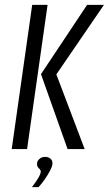

<svg xmlns="http://www.w3.org/2000/svg" viewBox="-20 -611 446 787"><path d="M257 0 148 -307 337 -591H406L211 -306L327 0ZM28 0 112 -591H175L91 0ZM111 156Q128 134 137.5 117.5Q147 101 147 92Q147 86 143 82.5Q139 79 135 73.5Q131 68 132 59Q132 49 141.5 40.5Q151 32 165 32Q179 32 187.5 40Q196 48 195 61Q194 72 185 89Q176 106 163.5 124Q151 142 138 156Z"/></svg>

Font: Alumni Sans
Style: Italic
Weight: 400
Italic angle: -8°
Version: Version 1.016